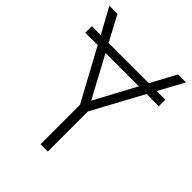

<svg xmlns="http://www.w3.org/2000/svg" viewBox="-203 -824 935 935"><g transform="rotate(45 264.0 -357.0)"><path d="M516.1 -583V-538.1H432.1L290 -275.9V0H239.7V-272L95.2 -538.1H9.8V-583H71.3L0 -713.9H55.7L125.5 -583H402.8L472.7 -713.9H527.8L456.5 -583ZM264.2 -324.2 378.9 -538.1H149.4Z"/></g></svg>

Font: Open Sans Light
Style: Regular
Weight: 300
Designer: Monotype Design Team
Foundry: Monotype Imaging Inc.
Version: Version 3.000; ttfautohint (v1.8.4)